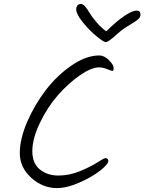

<svg xmlns="http://www.w3.org/2000/svg" viewBox="-20 -985 766 980"><path d="M697 -911Q697 -897 685 -886.5Q673 -876 646 -860Q619 -844 605.5 -834Q592 -824 572 -806Q532 -770 520.5 -770Q509 -770 472.5 -800Q436 -830 402.5 -871.5Q369 -913 369 -938Q369 -950 376 -957.5Q383 -965 393 -965Q403 -965 414.5 -952Q426 -939 436.5 -920.5Q447 -902 470 -874.5Q493 -847 522 -825Q576 -878 616 -904.5Q656 -931 676.5 -931Q697 -931 697 -911ZM487 -702Q512 -702 536 -678Q560 -654 560 -638.5Q560 -623 554.5 -623Q549 -623 527 -632Q505 -641 485 -641Q446 -641 387.5 -600.5Q329 -560 275.5 -499Q222 -438 183.5 -357.5Q145 -277 145 -214Q145 -151 183.5 -120Q222 -89 278 -89Q334 -89 388.5 -111.5Q443 -134 477 -156Q511 -178 518 -178Q525 -178 529 -173.5Q533 -169 533 -164Q533 -147 491 -114Q449 -81 385 -53Q321 -25 271 -25Q197 -25 139 -78Q81 -131 81 -203.5Q81 -276 119 -363.5Q157 -451 214 -525.5Q271 -600 345.5 -651Q420 -702 487 -702Z"/></svg>

Font: Kalam Light
Style: Regular
Weight: 300
Version: Version 2.001;PS 1.0;hotconv 1.0.79;makeotf.lib2.5.61930; tt